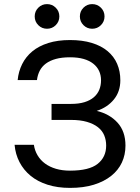

<svg xmlns="http://www.w3.org/2000/svg" viewBox="-20 -905 680 935"><path d="M321 10Q387 10 437 -5.5Q487 -21 521.5 -48.5Q556 -76 573.5 -113.5Q591 -151 591 -196Q591 -265 552.5 -307.5Q514 -350 451 -365Q503 -382 534.5 -420.5Q566 -459 566 -514Q566 -558 550.5 -594Q535 -630 504 -656Q473 -682 427 -696Q381 -710 321 -710Q261 -710 215 -695.5Q169 -681 137.5 -655Q106 -629 88 -593Q70 -557 66 -515H160Q163 -540 173.5 -560.5Q184 -581 203.5 -595.5Q223 -610 252 -618Q281 -626 321 -626Q359 -626 387 -618Q415 -610 434 -595Q453 -580 462.5 -559.5Q472 -539 472 -514Q472 -489 463.5 -468Q455 -447 437 -431.5Q419 -416 391.5 -407.5Q364 -399 326 -399H231V-321H326Q371 -321 403.5 -311.5Q436 -302 457 -285.5Q478 -269 487.5 -246Q497 -223 497 -196Q497 -140 455.5 -107Q414 -74 321 -74Q283 -74 252.5 -83Q222 -92 199.5 -108.5Q177 -125 163 -148.5Q149 -172 145 -200H51Q55 -154 75 -115.5Q95 -77 129 -49Q163 -21 211.5 -5.5Q260 10 321 10ZM209 -765Q234 -765 251.5 -782.5Q269 -800 269 -825Q269 -850 251.5 -867.5Q234 -885 209 -885Q184 -885 166.5 -867.5Q149 -850 149 -825Q149 -800 166.5 -782.5Q184 -765 209 -765ZM429 -765Q454 -765 471.5 -782.5Q489 -800 489 -825Q489 -850 471.5 -867.5Q454 -885 429 -885Q404 -885 386.5 -867.5Q369 -850 369 -825Q369 -800 386.5 -782.5Q404 -765 429 -765Z"/></svg>

Font: Golos Text VF
Style: Regular
Weight: 400
Designer: A.Korolkova, Vitaly Kuzmin
Foundry: ParaType Ltd
Version: Version 2.005